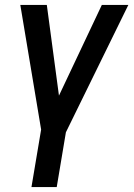

<svg xmlns="http://www.w3.org/2000/svg" viewBox="-20 -540 540 775"><path d="M107 215 146 -17 62 -520H169L218 -154L391 -520H498L246 -6L209 215Z"/></svg>

Font: Iosevka Semibold
Style: Italic
Weight: 600
Italic angle: -9°
Monospace: yes
Designer: Belleve Invis
Foundry: Belleve Invis
Version: Version 32.5.0; ttfautohint (v1.8.4)